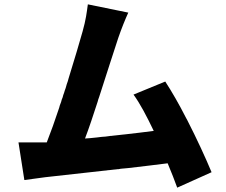

<svg xmlns="http://www.w3.org/2000/svg" viewBox="-20 -815 1040 883"><path d="M953 -23C926 -88 885 -177 841 -263L836 -272C804 -335 770 -394 740 -440L594 -380C624 -339 655 -280 687 -213C647 -208 602 -202 555 -197L545 -196C533 -195 521 -193 509 -192L499 -191C496 -190 492 -190 489 -190L474 -188C467 -187 460 -186 453 -186L443 -185L427 -183L417 -182C402 -180 386 -179 371 -178C389 -225 409 -285 429 -347L432 -358L436 -369C470 -474 504 -581 524 -641C540 -687 555 -724 570 -757L384 -795C379 -758 375 -724 360 -671C346 -621 322 -540 295 -453L292 -442C288 -432 285 -421 282 -410L278 -399C277 -396 276 -392 275 -389L271 -378L268 -367C267 -364 265 -360 264 -357L261 -346C259 -341 257 -335 255 -330L252 -319C233 -261 213 -206 195 -160C190 -160 184 -160 179 -160C160 -160 138 -160 115 -160H105H100H65L92 13C125 9 163 3 188 0C249 -7 351 -18 458 -30L469 -31L475 -32L486 -33C492 -34 497 -34 503 -35L514 -36C518 -37 521 -37 525 -37L536 -39L547 -40C551 -40 555 -41 558 -41L569 -42C635 -50 699 -57 751 -64C768 -24 783 15 795 48L953 -23Z"/></svg>

Font: Glow Sans SC Normal ExtraBold
Style: Regular
Weight: 800
Designer: Ryoko NISHIZUKA (kana, bopomofo & ideographs); Paul D. Hunt (Latin, Greek & Cyrillic); Sandoll Communications, Soo-young
Version: Version 0.93